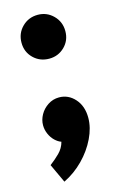

<svg xmlns="http://www.w3.org/2000/svg" viewBox="-100 -519 427 698"><g transform="rotate(-15 114.0 -169.5)"><path d="M116 -310Q150 -310 174 -333.5Q198 -357 198 -392Q198 -427 174 -451Q150 -475 116 -475Q81 -475 57 -451Q33 -427 33 -392Q33 -357 57 -333.5Q81 -310 116 -310ZM113 -165Q90 -165 71 -152.5Q52 -140 41.5 -121Q31 -102 31 -82Q31 -65 38 -49Q45 -33 56.5 -22Q68 -11 80 -7Q74 16 57 33Q40 50 20 65L53 136Q94 116 126.5 83Q159 50 178 10.5Q197 -29 197 -66Q197 -110 172.5 -137.5Q148 -165 113 -165Z"/></g></svg>

Font: Catamaran ExtraBold
Style: Regular
Weight: 800
Designer: Pria Ravichandran
Version: Version 2.000